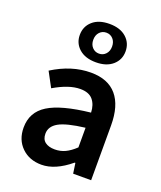

<svg xmlns="http://www.w3.org/2000/svg" viewBox="-142 -853 801 955"><g transform="rotate(20 258.0 -375.0)"><path d="M191.9 12.2Q127.4 12.2 86.7 -27.6Q45.9 -67.4 45.9 -131.8Q45.9 -213.4 114.5 -256.3Q183.1 -299.3 335.9 -315.9Q334.5 -357.4 313.2 -382.8Q292 -408.2 246.1 -408.2Q186.5 -408.2 107.9 -361.8L65.9 -439.9Q166 -502.9 268.1 -502.9Q358.9 -502.9 405 -448.7Q451.2 -394.5 451.2 -290V0H356L348.1 -54.2H344.2Q264.2 12.2 191.9 12.2ZM228 -82Q257.8 -82 283.2 -94Q308.6 -106 335.9 -131.8V-235.8Q238.3 -224.1 198.2 -201.4Q158.2 -178.7 158.2 -140.1Q158.2 -110.4 177 -96.2Q195.8 -82 228 -82ZM150.9 -660.2Q150.9 -705.1 183.1 -733.6Q215.3 -762.2 272 -762.2Q328.6 -762.2 360.8 -733.6Q393.1 -705.1 393.1 -660.2Q393.1 -616.2 360.6 -587.6Q328.1 -559.1 272 -559.1Q215.8 -559.1 183.3 -587.6Q150.9 -616.2 150.9 -660.2ZM321.8 -660.2Q321.8 -685.1 307.6 -700.4Q293.5 -715.8 272 -715.8Q250.5 -715.8 236.3 -700.4Q222.2 -685.1 222.2 -660.2Q222.2 -635.7 236.3 -620.4Q250.5 -605 272 -605Q293.5 -605 307.6 -620.4Q321.8 -635.7 321.8 -660.2Z"/></g></svg>

Font: Source Sans 3 Semibold
Style: Regular
Weight: 600
Designer: Paul D. Hunt
Foundry: Adobe
Version: Version 3.052;hotconv 1.1.0;makeotfexe 2.6.0